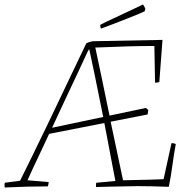

<svg xmlns="http://www.w3.org/2000/svg" viewBox="-27 -825 856 852"><path d="M421 -698Q418 -704 418 -710V-715L448 -730L593 -798L607 -805Q612 -801 618 -786L615 -775Q607 -770 536 -742Q465 -714 421 -698ZM-6 7Q-8 -3 -6 -14L62 -23Q158 -215 356 -633Q365 -638 384 -642Q416 -642 694 -648L693 -634L680 -461Q672 -458 662 -458L661 -460L658 -621Q553 -621 396 -614Q403 -583 425 -476.5Q447 -370 459 -312L620 -346L631 -337L628 -317L464 -285Q504 -98 519 -25Q675 -28 699 -30L734 -190Q745 -190 753 -186L745 -139L731 -44L722 4Q647 1 584 1Q450 3 399 5Q399 -11 400 -14L485 -22Q478 -58 470 -100.5Q462 -143 452 -195.5Q442 -248 436 -279L191 -231Q176 -198 154 -152Q132 -106 117.5 -74.5Q103 -43 95 -25L189 -17Q189 -8 185 2Q96 2 -6 7ZM361 -594Q348 -565 322.5 -511Q297 -457 262 -382.5Q227 -308 204 -258L431 -306Q387 -526 369 -607Q363 -599 361 -594Z"/></svg>

Font: Albura ExtraLight
Style: Italic
Weight: 156
Italic angle: -7°
Designer: Mercedes Jáuregui
Foundry: Omnibus-Type Team
Version: Version 1.000